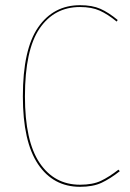

<svg xmlns="http://www.w3.org/2000/svg" viewBox="-20 -710 502 739"><path d="M433 -633 429 -627Q395 -655 364 -669Q333 -683 288 -683Q189 -683 132.5 -600.5Q76 -518 76 -339Q76 -167 132.5 -83Q189 1 288 1Q337 1 368.5 -14Q400 -29 436 -57L441 -51Q404 -22 371 -6.5Q338 9 288 9Q185 9 126.5 -78Q68 -165 68 -339Q68 -520 127 -605Q186 -690 288 -690Q335 -690 366.5 -676Q398 -662 433 -633Z"/></svg>

Font: Fira Sans Compressed Eight
Style: Regular
Weight: 100
Width: 1
Designer: bBox Type GmbH & Carrois Corporate GbR & Edenspiekermann AG
Foundry: bBox Type GmbH & Carrois Corporate GbR & Edenspiekermann AG
Version: Version 4.301